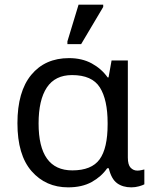

<svg xmlns="http://www.w3.org/2000/svg" viewBox="-20 -796 663 826"><path d="M273 10Q177 10 116 -59.5Q55 -129 55 -266Q55 -402 114.5 -474Q174 -546 277 -546Q333 -546 375 -523Q417 -500 443 -463H447L460 -536H530V-118Q530 -87 542 -74.5Q554 -62 571 -62Q579 -62 588 -64Q597 -66 601 -67V-3Q594 1 578 5.5Q562 10 545 10Q508 10 483.5 -8Q459 -26 448 -72H441Q416 -36 374.5 -13Q333 10 273 10ZM291 -63Q374 -63 408.5 -110.5Q443 -158 443 -261V-267Q443 -367 409.5 -420Q376 -473 290 -473Q217 -473 181.5 -419.5Q146 -366 146 -265Q146 -63 291 -63ZM270 -606V-618L318 -776H424V-766L329 -606Z"/></svg>

Font: Go Noto Kurrent-Regular
Style: Regular
Weight: 400
Designer: Monotype Design Team
Foundry: Monotype Imaging Inc.
Version: Version 2.012; ttfautohint (v1.8.4.7-5d5b)